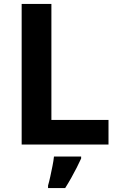

<svg xmlns="http://www.w3.org/2000/svg" viewBox="-20 -734 605 975"><path d="M90 0V-714H241V-125H531V0ZM392 71Q382 93 369.5 117.5Q357 142 342.5 168Q328 194 311 221H224V208Q230 188 235.5 162Q241 136 246.5 109Q252 82 254 61H392Z"/></svg>

Font: Noto Sans Devanagari
Style: Bold
Weight: 700
Version: Version 2.003